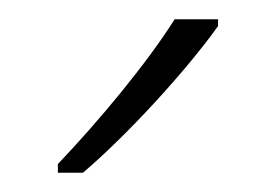

<svg xmlns="http://www.w3.org/2000/svg" viewBox="-20 -785 286 199"><path d="M206 -758V-765H161C132 -719 82 -659 40 -615V-606H66C113 -646 174 -713 206 -758Z"/></svg>

Font: Noto Sans Lao UI SemCond ExtLt
Style: Regular
Weight: 200
Width: 4
Designer: Monotype Design Team
Foundry: Monotype Imaging Inc.
Version: Version 2.000